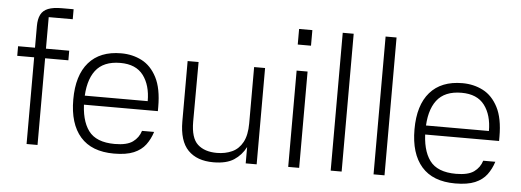

<svg xmlns="http://www.w3.org/2000/svg" viewBox="-48 -851 2701 995"><g transform="rotate(5 1302.0 -353.5)"><path d="M173 0H116V-614Q116 -650 127.5 -673Q139 -696 165.5 -706.5Q192 -717 236 -717H298V-665H173ZM28 -451V-501H294V-451Z M357 -276H722Q722 -359 683.5 -410Q645 -461 564 -461Q476 -461 435 -407Q394 -353 394 -251Q394 -149 434 -94.5Q474 -40 571 -40Q634 -40 664.5 -62Q695 -84 706 -120H769Q757 -82 735 -52.5Q713 -23 674 -6.5Q635 10 571 10Q455 10 396 -57.5Q337 -125 337 -251Q337 -377 395.5 -444Q454 -511 564 -511Q623 -511 671.5 -486Q720 -461 749.5 -404Q779 -347 779 -251V-229H356Z M1256 -500H1313V1H1256V-84Q1234 -41 1195 -15.5Q1156 10 1088 10Q1003 10 956.5 -37.5Q910 -85 910 -188V-501H967L966 -191Q966 -106 1002 -73Q1038 -40 1102 -40Q1146 -40 1181 -56Q1216 -72 1236 -109Q1256 -146 1256 -207Z M1534 -501V0H1477V-501ZM1471 -717H1540V-636H1471Z M1755 0H1698V-717H1755Z M1978 0H1921V-717H1978Z M2132 -276H2497Q2497 -359 2458.5 -410Q2420 -461 2339 -461Q2251 -461 2210 -407Q2169 -353 2169 -251Q2169 -149 2209 -94.5Q2249 -40 2346 -40Q2409 -40 2439.5 -62Q2470 -84 2481 -120H2544Q2532 -82 2510 -52.5Q2488 -23 2449 -6.5Q2410 10 2346 10Q2230 10 2171 -57.5Q2112 -125 2112 -251Q2112 -377 2170.5 -444Q2229 -511 2339 -511Q2398 -511 2446.5 -486Q2495 -461 2524.5 -404Q2554 -347 2554 -251V-229H2131Z"/></g></svg>

Font: Asta Sans Light
Style: Regular
Weight: 300
Designer: 42dot
Version: Version 1.000